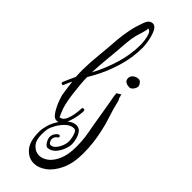

<svg xmlns="http://www.w3.org/2000/svg" viewBox="-353 -757 1160 1160"><g transform="rotate(45 227.0 -176.5)"><path d="M162 97Q146 97 132 80Q118 63 106.5 39.5Q95 16 87.5 -5.5Q80 -27 78 -36Q75 -56 71 -82.5Q67 -109 64 -137Q58 -125 52 -112.5Q46 -100 41 -86Q40 -81 34 -81Q29 -81 25.5 -85Q22 -89 24 -94Q32 -114 41 -133.5Q50 -153 59 -172Q58 -189 57.5 -203.5Q57 -218 57 -230Q58 -296 65.5 -368.5Q73 -441 77 -506Q82 -558 91 -601.5Q100 -645 118 -693Q132 -730 160 -730Q177 -730 188.5 -712Q200 -694 207 -668.5Q214 -643 217 -619Q220 -595 220 -583Q220 -496 194 -411Q168 -326 128 -255L108 -220Q108 -195 111 -159Q114 -123 119 -84.5Q124 -46 131.5 -13Q139 20 149 40Q151 44 152.5 49.5Q154 55 158 60Q160 63 160 66Q160 69 161 69Q179 69 190 54Q201 39 207 16.5Q213 -6 215.5 -27Q218 -48 218 -60Q218 -70 228 -70Q238 -70 239 -60Q239 -45 235 -19Q231 7 222 33.5Q213 60 198.5 78.5Q184 97 162 97ZM108 -259 110 -264Q148 -335 173.5 -419Q199 -503 199 -587Q199 -600 196 -624Q193 -648 185 -668Q177 -688 161 -688Q160 -688 160 -687.5Q160 -687 160 -687Q160 -685 161 -682Q162 -679 161 -676Q158 -666 156 -656Q154 -646 152 -641Q139 -604 134.5 -574Q130 -544 127 -503Q123 -445 116.5 -381.5Q110 -318 108 -259ZM248 377Q203 377 169.5 339Q136 301 136 222Q136 205 138 193.5Q140 182 144 166Q148 148 159.5 125Q171 102 188 80.5Q205 59 226 45Q247 31 269 31Q292 31 305.5 49.5Q319 68 324.5 91.5Q330 115 330 131Q330 152 319 180.5Q308 209 288 230Q268 251 240 252Q232 252 223 242Q214 232 208.5 218.5Q203 205 203 196Q204 178 213 164.5Q222 151 232 147Q234 146 236 146Q245 146 245 156Q245 161 240 164Q235 166 228.5 174.5Q222 183 221 197Q221 204 227.5 216Q234 228 242 227Q259 227 273 211.5Q287 196 296 174Q305 152 305 131Q305 123 302 105Q299 87 291.5 71Q284 55 271 55Q245 55 222 75.5Q199 96 183 123Q167 150 162 171Q159 184 158.5 196Q158 208 158 222Q158 270 182 295.5Q206 321 237 321Q266 321 294 300Q322 279 341 235Q360 191 360 123Q360 79 355 43Q350 7 342 -32Q341 -36 337.5 -58Q334 -80 329 -110Q324 -140 319 -169.5Q314 -199 310.5 -219.5Q307 -240 306 -242Q304 -250 303.5 -258.5Q303 -267 302 -276L330 -293Q330 -292 329.5 -291.5Q329 -291 329 -289Q329 -286 330.5 -282.5Q332 -279 333 -276Q333 -268 338.5 -259.5Q344 -251 345 -243Q356 -194 373.5 -142Q391 -90 400 -44Q409 -1 413.5 38Q418 77 418 124Q418 206 392 262.5Q366 319 327 348Q288 377 248 377ZM332 -356Q312 -356 299.5 -364.5Q287 -373 287 -390Q287 -408 301.5 -419.5Q316 -431 336 -432Q348 -432 357 -421Q366 -410 367 -399Q367 -385 356 -370.5Q345 -356 332 -356Z"/></g></svg>

Font: Ruge Boogie
Style: Regular
Weight: 400
Designer: Robert E. Leuschke
Foundry: Robert E. Leuschke
Version: Version 1.010; ttfautohint (v1.8.3)